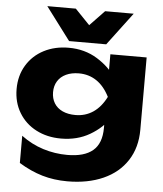

<svg xmlns="http://www.w3.org/2000/svg" viewBox="-64 -872 943 1110"><g transform="rotate(5 408.0 -317.5)"><path d="M552.5 -240.9 559.4 -265.4V-408.2L552.5 -428.9V-571.8H763V-152.3Q763 -48.9 714.1 26.6Q665.2 102.1 576 141.8Q486.7 181.6 368 181.6Q289.8 181.6 222 161.6Q154.3 141.6 85.9 99.9V-58.1Q145.8 -13.4 214.2 8.1Q282.6 29.6 354.8 29.6Q453.3 29.6 502.9 -12.5Q552.5 -54.5 552.5 -144.2ZM29.9 -325Q29.9 -402.7 66.2 -462.7Q102.5 -522.7 166 -555.6Q229.5 -588.4 309.7 -588.4Q403.6 -588.4 476.6 -543Q549.6 -497.5 589.2 -434.3Q628.8 -371.1 628.8 -322.7Q628.8 -270.3 589.5 -208.6Q550.3 -146.9 477.4 -104.2Q404.6 -61.5 309.7 -61.5Q229.5 -61.5 166 -94.4Q102.5 -127.2 66.2 -187.3Q29.9 -247.3 29.9 -325ZM559.4 -325Q528.4 -386.1 483.5 -416Q438.6 -446 381.5 -446Q338.8 -446 307.1 -431.2Q275.3 -416.3 258.4 -389Q241.4 -361.7 241.4 -325Q241.4 -288.3 258.1 -261Q274.7 -233.7 306.4 -219Q338.2 -204.3 381.5 -204.3Q438.9 -204.3 484 -234.6Q529 -264.9 559.4 -325ZM308.1 -627 165.1 -817.2H330.6L464.5 -677.7H366.9L500.5 -817.2H666.4L523.4 -627Z"/></g></svg>

Font: Unbounded Variable
Style: Regular
Weight: 400
Designer: Luke Prowse, Jean-Baptiste Morizot, Fátima Lázaro, Florian Runge
Foundry: NaN
Version: Version 1.600;FEAKit 1.0